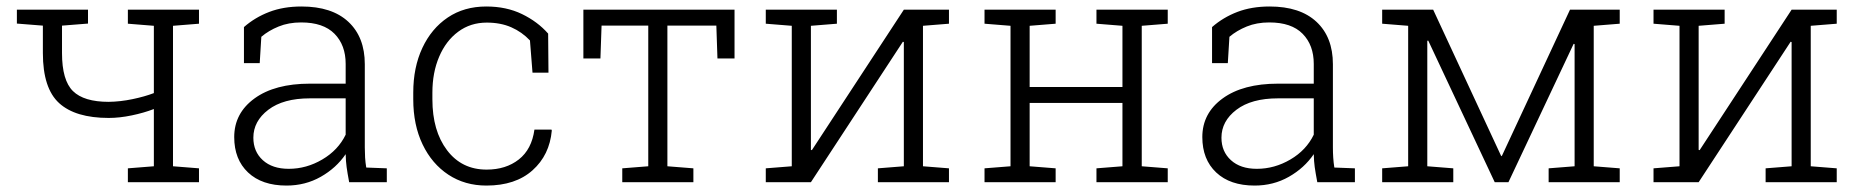

<svg xmlns="http://www.w3.org/2000/svg" viewBox="-20 -558 5707 588"><path d="M371.6 0V-42.5L451.2 -48.8V-224.1Q420.9 -212.4 383.5 -204.6Q346.2 -196.8 313 -196.8Q210.9 -196.8 161.1 -242.2Q111.3 -287.6 111.3 -395.5V-479.5L31.7 -485.8V-528.3H249.5V-485.8L169.9 -479.5V-395.5Q169.9 -312 203.4 -279.1Q236.8 -246.1 313 -246.1Q348.6 -246.6 386 -254.4Q423.3 -262.2 451.2 -272.9V-479L371.6 -485.4V-528.3H589.4V-485.4L509.8 -479V-48.8L589.4 -42.5V0Z M857.4 10.3Q782.2 10.3 739.7 -29.8Q697.3 -69.8 697.3 -138.2Q697.3 -211.4 759.5 -256.6Q821.8 -301.8 929.2 -301.8H1038.6V-362.3Q1038.6 -419.9 1004.4 -454.6Q970.2 -489.3 902.3 -489.3Q863.8 -489.3 833.3 -476.8Q802.7 -464.4 780.3 -445.3L775.4 -364.7H727.1V-475.1Q761.2 -504.9 804.7 -521.5Q848.1 -538.1 903.3 -538.1Q996.6 -538.1 1046.9 -491.2Q1097.2 -444.3 1097.2 -361.3V-106.4Q1097.2 -90.8 1098.1 -75.4Q1099.1 -60.1 1101.6 -44.9L1164.6 -42.5V0H1049.3Q1043.9 -28.8 1041.5 -46.4Q1039.1 -64 1038.6 -85.9Q1009.8 -43.5 962.4 -16.6Q915 10.3 857.4 10.3ZM864.3 -41Q918.5 -41 967 -69.6Q1015.6 -98.1 1038.6 -145.5V-256.8H928.7Q847.7 -256.8 801.8 -221.9Q755.9 -187 755.9 -136.2Q755.9 -93.8 784.9 -67.4Q814 -41 864.3 -41Z M1469.7 10.3Q1403.8 10.3 1353.3 -22.9Q1302.7 -56.2 1274.2 -115.7Q1245.6 -175.3 1245.6 -253.9V-274.4Q1245.6 -351.6 1273.4 -411.1Q1301.3 -470.7 1351.3 -504.4Q1401.4 -538.1 1469.2 -538.1Q1530.8 -538.1 1578.6 -514.9Q1626.5 -491.7 1658.7 -455.1L1659.7 -335.4H1610.8L1603 -434.1Q1578.6 -460 1545.9 -474.4Q1513.2 -488.8 1470.7 -488.8Q1420.9 -488.8 1383.3 -460.9Q1345.7 -433.1 1325 -384.5Q1304.2 -335.9 1304.2 -274.4V-253.9Q1304.2 -157.2 1349.1 -97.9Q1394 -38.6 1470.2 -38.6Q1529.3 -38.6 1568.8 -69.6Q1608.4 -100.6 1616.7 -161.1H1668.9L1669.9 -158.2Q1663.1 -83 1610.8 -36.4Q1558.6 10.3 1469.7 10.3Z M1885.7 0V-42.5L1965.3 -48.8V-479.5H1822.3L1818.8 -378.9H1766.6V-528.3H2229.5V-378.9H2177.2L2173.8 -479.5H2023.9V-48.8L2103.5 -42.5V0Z M2325.2 0V-42.5L2404.8 -48.8V-479L2325.2 -485.4V-528.3H2543V-485.4L2463.4 -479V-99.1L2466.3 -98.1L2748 -528.3H2886.2V-485.4L2806.6 -479V-48.8L2886.2 -42.5V0H2668.5V-42.5L2748 -48.8V-429.2L2745.1 -430.2L2463.4 0Z M2995.1 0V-42.5L3074.7 -48.8V-479L2995.1 -485.4V-528.3H3212.9V-485.4L3133.3 -479V-291.5H3417.5V-479L3337.9 -485.4V-528.3H3556.2V-485.4L3476.6 -479V-48.8L3556.2 -42.5V0H3337.9V-42.5L3417.5 -48.8V-242.7H3133.3V-48.8L3212.9 -42.5V0Z M3822.3 10.3Q3747.1 10.3 3704.6 -29.8Q3662.1 -69.8 3662.1 -138.2Q3662.1 -211.4 3724.4 -256.6Q3786.6 -301.8 3894 -301.8H4003.4V-362.3Q4003.4 -419.9 3969.2 -454.6Q3935.1 -489.3 3867.2 -489.3Q3828.6 -489.3 3798.1 -476.8Q3767.6 -464.4 3745.1 -445.3L3740.2 -364.7H3691.9V-475.1Q3726.1 -504.9 3769.5 -521.5Q3813 -538.1 3868.2 -538.1Q3961.4 -538.1 4011.7 -491.2Q4062 -444.3 4062 -361.3V-106.4Q4062 -90.8 4063 -75.4Q4064 -60.1 4066.4 -44.9L4129.4 -42.5V0H4014.2Q4008.8 -28.8 4006.3 -46.4Q4003.9 -64 4003.4 -85.9Q3974.6 -43.5 3927.2 -16.6Q3879.9 10.3 3822.3 10.3ZM3829.1 -41Q3883.3 -41 3931.9 -69.6Q3980.5 -98.1 4003.4 -145.5V-256.8H3893.6Q3812.5 -256.8 3766.6 -221.9Q3720.7 -187 3720.7 -136.2Q3720.7 -93.8 3749.8 -67.4Q3778.8 -41 3829.1 -41Z M4212.9 0V-42.5L4292.5 -48.8V-479L4212.9 -485.4V-528.3H4369.1L4576.7 -81.5L4579.1 -79.6L4788.1 -528.3H4940.4V-485.4L4860.8 -479V-48.8L4940.4 -42.5V0H4722.7V-42.5L4802.2 -48.8V-422.9L4799.3 -423.8L4599.6 0H4557.6L4354 -433.6L4351.1 -433.1V-48.8L4430.7 -42.5V0Z M5043.9 0V-42.5L5123.5 -48.8V-479L5043.9 -485.4V-528.3H5261.7V-485.4L5182.1 -479V-99.1L5185.1 -98.1L5466.8 -528.3H5605V-485.4L5525.4 -479V-48.8L5605 -42.5V0H5387.2V-42.5L5466.8 -48.8V-429.2L5463.9 -430.2L5182.1 0Z"/></svg>

Font: Roboto Slab Light
Style: Regular
Weight: 300
Designer: Google
Version: Version 2.000; ttfautohint (v1.8.1.43-b0c9)